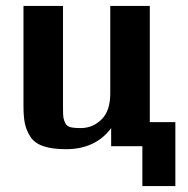

<svg xmlns="http://www.w3.org/2000/svg" viewBox="-20 -492 634 646"><path d="M459 0H354V-61Q301 10 202 10Q155 10 125 -0.5Q95 -11 81.5 -33Q68 -55 63.5 -77.5Q59 -100 59 -134V-472H192V-125Q192 -104 193.5 -95.5Q195 -87 200 -77Q205 -67 217.5 -64Q230 -61 251 -61Q292 -61 321.5 -90Q351 -119 351 -177V-472H484V-81H570V134H459Z"/></svg>

Font: Coval
Style: ExtraBold
Weight: 800
Foundry: Context Ltd
Version: Version 001.000